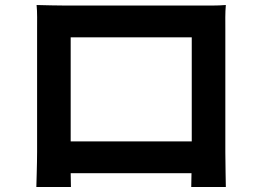

<svg xmlns="http://www.w3.org/2000/svg" viewBox="-20 -729 1040 766"><path d="M879 -122V-612C879 -643 878 -678 881 -709C845 -706 807 -707 782 -707H232C205 -707 167 -708 126 -709C129 -681 128 -640 128 -612V-123C128 -75 125 11 125 17H263L262 -38H744L743 17H881C881 14 879 -82 879 -122ZM262 -165V-580H745V-165Z"/></svg>

Font: Spoqa Han Sans Neo Bold
Style: Bold
Weight: 700
Designer: [Spoqa Han Sans Neo] Dong-huui Kim  Younghwa Kang  Yujin Lee  [Noto Sans] Ryoko NISHIZUKA  (kana & ideographs); Paul D. 
Foundry: Spoqa (http://www.spoqa-han-sans.com)
Version: Version 1.100;hotconv 1.0.109;makeotfexe 2.5.65596